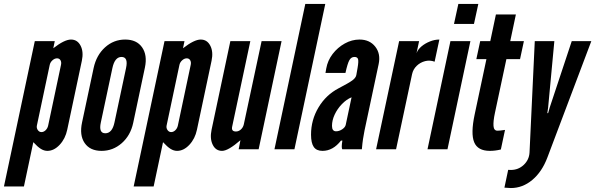

<svg xmlns="http://www.w3.org/2000/svg" viewBox="-20 -755 3010 971"><path d="M0 188H101L148.5 -36Q170.5 -12 186.8 -2Q203 8 219.5 8Q253 8 281.8 -22.8Q310.5 -53.5 320 -99L394 -448Q403.5 -493 387.5 -524Q371.5 -555 339 -555Q306 -555 249.5 -511L257 -547H156ZM189.5 -87Q178.5 -87 171.2 -97.2Q164 -107.5 166.5 -120L231.5 -427Q234.5 -440.5 245.5 -450.2Q256.5 -460 268.5 -460Q280 -460 285.8 -450.5Q291.5 -441 288.5 -427L223.5 -120Q220.5 -106 210.8 -96.5Q201 -87 189.5 -87Z M493.5 8Q551.5 8 595.8 -31Q640 -70 653.5 -133L713 -414Q726 -476.5 698.5 -515.8Q671 -555 613 -555Q555 -555 511.2 -515.5Q467.5 -476 453.5 -411L395 -136Q381 -71 408.2 -31.5Q435.5 8 493.5 8ZM512.5 -81Q478 -81 490 -136L548.5 -411Q560.5 -467 594.5 -467Q629.5 -467 617.5 -411L559 -136Q547.5 -81 512.5 -81Z M656 188H757L804.5 -36Q826.5 -12 842.8 -2Q859 8 875.5 8Q909 8 937.8 -22.8Q966.5 -53.5 976 -99L1050 -448Q1059.5 -493 1043.5 -524Q1027.5 -555 995 -555Q962 -555 905.5 -511L913 -547H812ZM845.5 -87Q834.5 -87 827.2 -97.2Q820 -107.5 822.5 -120L887.5 -427Q890.5 -440.5 901.5 -450.2Q912.5 -460 924.5 -460Q936 -460 941.8 -450.5Q947.5 -441 944.5 -427L879.5 -120Q876.5 -106 866.8 -96.5Q857 -87 845.5 -87Z M1103 8Q1134 8 1196 -46L1187 0H1288L1404 -547H1303L1213 -126Q1209.5 -110.5 1198.2 -100.2Q1187 -90 1173 -90Q1149 -90 1154 -114L1246 -547H1145L1050 -99Q1040.5 -54 1055.8 -23Q1071 8 1103 8Z M1368 0H1469L1625 -735H1524Z M1611 8Q1664 8 1704.5 -44H1711.5Q1705.5 -8.5 1711 0H1810Q1813 -34 1815.8 -51.5Q1818.5 -69 1823.5 -95L1895 -431Q1906 -483 1877.8 -519Q1849.5 -555 1798 -555Q1759.5 -555 1723.5 -535Q1687.5 -515 1662.2 -482Q1637 -449 1630 -409L1626 -386H1727Q1737.5 -434 1746.8 -450.5Q1756 -467 1772.5 -467Q1787.5 -467 1790.8 -455.8Q1794 -444.5 1788.5 -412.5L1782 -375.5Q1779.5 -361.5 1762 -348.5Q1744.5 -335.5 1692.5 -308.5Q1628.5 -275 1590.8 -211.8Q1553 -148.5 1553 -74Q1553 -31.5 1566.8 -11.8Q1580.5 8 1611 8ZM1679.5 -91Q1659 -91 1659 -118.5Q1659 -146.5 1672.5 -175.5Q1686 -204.5 1708.8 -228.2Q1731.5 -252 1758 -263L1728.5 -124Q1726 -111.5 1710.8 -101.2Q1695.5 -91 1679.5 -91Z M1882 0H1983L2064 -380Q2069.5 -405 2087.5 -422.2Q2105.5 -439.5 2129.8 -445.8Q2154 -452 2178 -443L2202 -555Q2178 -555 2153.8 -545.2Q2129.5 -535.5 2111.2 -520Q2093 -504.5 2086.5 -486L2099.5 -547H1998.5Z M2276 -634H2377L2399 -735H2298ZM2142 0H2243L2359 -547H2258Z M2457.5 8Q2484.5 8 2513 1L2534 -98Q2507.5 -94 2496 -94Q2477.5 -94 2475.8 -118Q2474 -142 2483 -184L2541 -456H2610L2629.5 -547H2560.5L2589 -682H2488L2459.5 -547H2408.5L2389 -456H2440L2380.5 -176Q2360 -79.5 2378 -35.8Q2396 8 2457.5 8Z M2563.5 196Q2623 196 2672 155Q2721 114 2748.5 41L2970.5 -547H2871.5L2760 -211L2752 -183H2748L2752 -211L2783.5 -547H2684.5L2658 16Q2656 53 2628.8 78.8Q2601.5 104.5 2563.5 104.5Q2552.5 104.5 2550 104L2531 194Q2553 196 2563.5 196Z"/></svg>

Font: League Gothic
Style: Italic
Weight: 400
Designer: The League of Moveable Type
Version: Version 1.600; ttfautohint (v1.8.3)